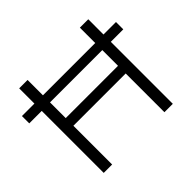

<svg xmlns="http://www.w3.org/2000/svg" viewBox="-158 -919 1132 1132"><g transform="rotate(-45 408.0 -352.5)"><path d="M120 0V-517H16V-578H120V-705H190V-577H626V-705H696V-578H800V-517H696V0H626V-323H190V0ZM190 -387H626V-518H190Z"/></g></svg>

Font: Nunito Sans 7pt Light
Style: Regular
Weight: 300
Designer: Vernon Adams
Foundry: Vernon Adams
Version: Version 3.101;gftools[0.9.27]